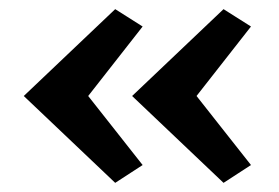

<svg xmlns="http://www.w3.org/2000/svg" viewBox="-20 -421 611 420"><path d="M232 -21 32 -211 232 -401 292 -363 169 -206V-216L292 -60ZM469 -21 269 -211 469 -401 529 -363 406 -206V-216L529 -60Z"/></svg>

Font: Ysabeau Office
Style: Bold
Weight: 700
Designer: Christian Thalmann (Catharsis Fonts)
Version: Version 2.001;gftools[0.9.30]; featfreeze: tnum,lnum,ss02